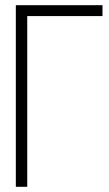

<svg xmlns="http://www.w3.org/2000/svg" viewBox="-20 -720 422 740"><path d="M41 0H85V-658H375V-700H41Z"/></svg>

Font: Advent Pro Light
Style: Regular
Weight: 300
Version: Version 3.000